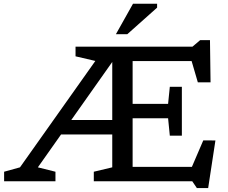

<svg xmlns="http://www.w3.org/2000/svg" viewBox="-20 -948 1190 1004"><path d="M268.5 -245V-320.5H607V-245ZM531.5 -704H597V-666.5L178 -73L270 -50V0H1.5V-50L84.5 -73ZM375 -653.5V-704H544.5L518.5 -620ZM931 -494V-366V-238.5H868L859 -329.5H612V-405H859L868 -494ZM1081 -517.5H1014.5L970.5 -668L1009 -628.5H612V-704H986.5L1026.5 -738H1078ZM966.5 -36 1043 -214 1106.5 -213.5 1068.5 35.5H1009.5L985.5 0H612V-75.5H999.5ZM470.5 0V-50L567 -73V-704H673.5V0ZM586 -769 675.5 -928.5H801.5V-908L645.5 -769Z"/></svg>

Font: Newsreader 7pt
Style: Regular
Weight: 400
Designer: Hugues Gentile
Foundry: Production Type
Version: Version 1.003